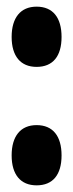

<svg xmlns="http://www.w3.org/2000/svg" viewBox="-20 -552 220 577"><path d="M90 -351C139 -351 165 -383 165 -441C165 -499 139 -532 90 -532C42 -532 15 -499 15 -441C15 -383 42 -351 90 -351ZM90 5C139 5 165 -27 165 -85C165 -143 139 -176 90 -176C42 -176 15 -143 15 -85C15 -27 42 5 90 5Z"/></svg>

Font: Bricolage Grotesque 10pt Condensed ExtraBold
Style: Regular
Weight: 800
Width: 3
Designer: Mathieu Triay
Foundry: Atelier Triay
Version: Version 1.000;gftools[0.9.29]